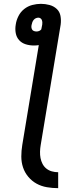

<svg xmlns="http://www.w3.org/2000/svg" viewBox="-20 -755 440 1000"><path d="M283 225Q253 225 224 220Q195 215 170.5 201.5Q146 188 127.5 166Q109 144 100 117Q91 90 91 60Q91 30 96 0L182 -520Q176 -519 169.5 -518.5Q163 -518 157 -518Q134 -518 113.5 -524.5Q93 -531 79.5 -546Q66 -561 62 -582.5Q58 -604 62 -627Q65 -649 76 -671Q87 -693 106 -708Q125 -723 148 -729Q171 -735 193 -735Q216 -735 238 -729Q260 -723 275.5 -708.5Q291 -694 295 -672Q299 -650 296 -627L192 0Q189 17 188.5 34.5Q188 52 191 68Q194 84 201.5 98.5Q209 113 221.5 123Q234 133 250 137.5Q266 142 283 142ZM170 -591Q177 -591 183.5 -593.5Q190 -596 195 -602L200 -627Q201 -633 200.5 -639Q200 -645 198 -650.5Q196 -656 191 -659.5Q186 -663 180 -663Q173 -663 166.5 -660Q160 -657 155.5 -651.5Q151 -646 148.5 -639.5Q146 -633 145 -627Q143 -620 143.5 -613.5Q144 -607 147 -601.5Q150 -596 156.5 -593.5Q163 -591 170 -591Z"/></svg>

Font: Iosevka Aile Medium
Style: Italic
Weight: 500
Italic angle: -9°
Designer: Belleve Invis
Foundry: Belleve Invis
Version: Version 31.1.0; ttfautohint (v1.8.4)